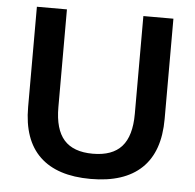

<svg xmlns="http://www.w3.org/2000/svg" viewBox="-50 -710 785 771"><g transform="rotate(5 343.0 -325.0)"><path d="M618.2 -255.9Q618.2 -124 548.1 -57.1Q478 9.8 342.8 9.8Q207.5 9.8 137.7 -57.1Q67.9 -124 67.9 -255.9V-660.2H189V-266.1Q189 -176.8 226.6 -134.3Q264.2 -91.8 342.8 -91.8Q421.4 -91.8 459.2 -134.3Q497.1 -176.8 497.1 -266.1V-660.2H618.2Z"/></g></svg>

Font: Human Sans Medium
Style: Regular
Weight: 500
Designer: Tim Radville
Foundry: Continuum
Version: Version 1.000;FEAKit 1.0